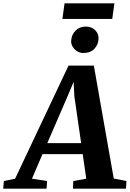

<svg xmlns="http://www.w3.org/2000/svg" viewBox="-96 -1143 786 1163"><path d="M-76.5 0 -72.5 -46.5 -4.5 -60.5 319 -745.5H472.5L593 -61.5L670 -46.5L667 0H346L348 -46.5L426.5 -60.5L405 -209.5H161.5L97.5 -60.5L189.5 -46.5L186 0ZM190.5 -276H395.5L354.5 -559L350 -647.5L315.5 -565ZM408 -822Q388.5 -822 371.5 -832.5Q354.5 -843 344.2 -860Q334 -877 335 -895.5Q337 -932 361 -957Q385 -982 423.5 -982Q458 -982 479.8 -960.8Q501.5 -939.5 501 -911.5Q500.5 -874.5 476.5 -848.2Q452.5 -822 408 -822ZM295 -1123H597L584 -1028.5H282Z"/></svg>

Font: Merriweather 28pt ExtraBold
Style: Italic
Weight: 800
Italic angle: -7.8°
Version: Version 2.101